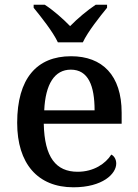

<svg xmlns="http://www.w3.org/2000/svg" viewBox="-20 -786 585 816"><path d="M226 -606H332C353 -651 404 -715 435 -753V-766H387C352 -743 308 -706 278 -675C248 -706 206 -743 170 -766H123V-753C154 -715 205 -651 226 -606ZM292 10C416 10 474 -47 474 -91C474 -110 464 -124 453 -129C429 -91 379 -56 310 -56C218 -56 169 -117 166 -260H497V-307C497 -466 415 -547 282 -547C136 -547 53 -452 53 -264C53 -91 140 10 292 10ZM168 -317C173 -429 212 -490 281 -490C355 -490 382 -422 382 -317Z"/></svg>

Font: Noto Serif Thai Medium
Style: Regular
Weight: 500
Designer: Monotype Design Team
Foundry: Monotype Imaging Inc.
Version: Version 1.901;PS 001.901;hotconv 1.0.88;makeotf.lib2.5.64775